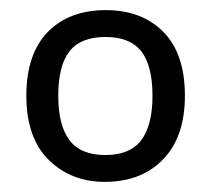

<svg xmlns="http://www.w3.org/2000/svg" viewBox="-20 -742 416 379"><path d="M345 -553Q345 -472 302 -427.5Q259 -383 187 -383Q120 -383 76 -426.5Q32 -470 32 -553Q32 -635 74 -678.5Q116 -722 189 -722Q260 -722 302.5 -679Q345 -636 345 -553ZM95 -553Q95 -495 117 -465.5Q139 -436 188 -436Q237 -436 259 -465.5Q281 -495 281 -553Q281 -612 259 -640.5Q237 -669 188 -669Q139 -669 117 -640.5Q95 -612 95 -553Z"/></svg>

Font: Noto Sans Coptic
Style: Regular
Weight: 400
Designer: Monotype Design Team, Denis Moyogo Jacquerye
Foundry: Monotype Imaging Inc.
Version: Version 2.002; ttfautohint (v1.8.4.7-5d5b)